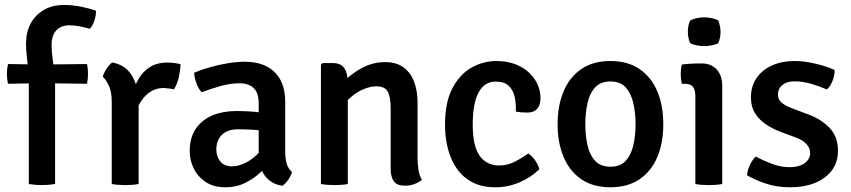

<svg xmlns="http://www.w3.org/2000/svg" viewBox="-20 -760 3515 793"><path d="M152 -493.5 339.5 -495.5Q341.5 -485.5 342.5 -475.5Q343.5 -465.5 343.5 -455Q343.5 -445 342.5 -434.5Q341.5 -424 339.5 -414L151.5 -416.5L13 -414Q8.5 -434.5 8.5 -455Q8.5 -474.5 13 -495.5ZM99 -447Q96 -482.5 91.8 -516.2Q87.5 -550 87.5 -581Q87.5 -626 106.2 -661.8Q125 -697.5 160.2 -718.5Q195.5 -739.5 245 -739.5Q280.5 -739.5 316.8 -732Q353 -724.5 376.5 -715.5Q376.5 -696 369.8 -674.8Q363 -653.5 351 -641Q332.5 -646.5 310 -651Q287.5 -655.5 266.5 -655.5Q232 -655.5 212.5 -634.5Q193 -613.5 193 -574Q193 -545 198 -511.8Q203 -478.5 207.5 -445.5V0Q181.5 4.5 152.5 4.5Q125 4.5 99 0Z M725.5 -495Q725.5 -473.5 719 -443.5Q712.5 -413.5 698.5 -391Q688 -393.5 677.5 -394.5Q667 -395.5 656 -396.5Q629 -396.5 608.5 -385.2Q588 -374 573.2 -356Q558.5 -338 548.2 -315.8Q538 -293.5 530.5 -271.5L515 -291Q516.5 -327 525 -364Q533.5 -401 551.2 -432.2Q569 -463.5 598.2 -482.5Q627.5 -501.5 670.5 -501.5Q685.5 -501.5 698.2 -500Q711 -498.5 725.5 -495ZM404.5 -443Q408.5 -458.5 420 -476Q431.5 -493.5 443.5 -502Q496.5 -492 522.5 -451.5Q548.5 -411 552.5 -349.5V0Q528.5 4.5 497.5 4.5Q466 4.5 441.5 0V-340Q441.5 -380.5 429.5 -406Q417.5 -431.5 404.5 -443Z M763.5 -135Q763.5 -192 789.2 -229Q815 -266 858.5 -283.8Q902 -301.5 956 -301.5Q983 -301.5 1018.2 -299.2Q1053.5 -297 1083.5 -290V-216.5Q1057.5 -222.5 1024.5 -224.2Q991.5 -226 963.5 -226Q920 -226 896.8 -203.5Q873.5 -181 873.5 -142.5Q873.5 -113.5 890 -93.2Q906.5 -73 937.5 -73Q973 -73 1012.2 -98Q1051.5 -123 1078.5 -170.5L1095 -88.5Q1077 -67 1050.8 -43.5Q1024.5 -20 989.8 -3.2Q955 13.5 911.5 13.5Q861.5 13.5 828.8 -8.8Q796 -31 779.8 -65Q763.5 -99 763.5 -135ZM1186 -49.5Q1182 -34.5 1170.5 -17.8Q1159 -1 1146 7.5Q1112.5 2 1091.8 -15.5Q1071 -33 1060.8 -57.2Q1050.5 -81.5 1048.5 -108V-331.5Q1048.5 -376.5 1027.8 -396.2Q1007 -416 969 -416Q932 -416 892.2 -405Q852.5 -394 813 -379Q800 -392.5 791.5 -415.5Q783 -438.5 782 -459.5Q810.5 -472 846.8 -482.2Q883 -492.5 921 -498.8Q959 -505 992.5 -505Q1041 -505 1078.2 -487.2Q1115.5 -469.5 1136.8 -432.5Q1158 -395.5 1158 -337V-132.5Q1158 -105 1163.8 -84.8Q1169.5 -64.5 1186 -49.5Z M1354 -499.5Q1388 -499.5 1402.2 -478.2Q1416.5 -457 1416.5 -420V0Q1393 4.5 1361.5 4.5Q1330 4.5 1305.5 0V-493L1312 -499.5ZM1704.5 -108.5Q1704.5 -82 1708.5 -58.2Q1712.5 -34.5 1722.5 -17Q1710 -6.5 1691.5 0.2Q1673 7 1653 7Q1620 7 1606.8 -11Q1593.5 -29 1593.5 -63.5V-312Q1593.5 -360 1581.5 -381.8Q1569.5 -403.5 1534 -403.5Q1510.5 -403.5 1482.5 -392Q1454.5 -380.5 1429.5 -359Q1404.5 -337.5 1388.5 -307V-411.5Q1422.5 -449.5 1469.8 -476.5Q1517 -503.5 1571 -503.5Q1617.5 -503.5 1647 -481.5Q1676.5 -459.5 1690.5 -422Q1704.5 -384.5 1704.5 -337.5Z M2110.5 -299Q2112 -332.5 2105.5 -360.8Q2099 -389 2080.5 -406Q2062 -423 2027 -423Q1981.5 -423 1957 -378.8Q1932.5 -334.5 1932.5 -244.5Q1932.5 -156.5 1961.2 -116.5Q1990 -76.5 2041.5 -76.5Q2075.5 -76.5 2105.8 -92Q2136 -107.5 2161.5 -126Q2176 -117.5 2189.8 -98.2Q2203.5 -79 2207.5 -61Q2173.5 -27.5 2126 -7Q2078.5 13.5 2025 13.5Q1971 13.5 1931.8 -6.8Q1892.5 -27 1867.5 -62.5Q1842.5 -98 1830.2 -144.8Q1818 -191.5 1818 -244.5Q1818 -338 1848.8 -396Q1879.5 -454 1928 -481Q1976.5 -508 2029.5 -508Q2074.5 -508 2109 -494.5Q2143.5 -481 2166.5 -458.8Q2189.5 -436.5 2201 -409.5Q2212.5 -382.5 2212.5 -354.5Q2212.5 -326.5 2198.8 -310.8Q2185 -295 2156.5 -295Q2143 -295 2132.5 -296Q2122 -297 2110.5 -299Z M2719.5 -247Q2719.5 -170 2694.8 -111.2Q2670 -52.5 2621.2 -19.5Q2572.5 13.5 2501 13.5Q2429 13.5 2380.5 -20Q2332 -53.5 2307.5 -112.2Q2283 -171 2283 -247Q2283 -324 2307.8 -382.8Q2332.5 -441.5 2381 -474.8Q2429.5 -508 2501 -508Q2573 -508 2621.8 -474.5Q2670.5 -441 2695 -382.2Q2719.5 -323.5 2719.5 -247ZM2397.5 -247Q2397.5 -201.5 2406.2 -161.2Q2415 -121 2437.5 -96.2Q2460 -71.5 2501.5 -71.5Q2542.5 -71.5 2564.8 -96.2Q2587 -121 2596 -161.2Q2605 -201.5 2605 -247Q2605 -292.5 2596 -333Q2587 -373.5 2564.8 -398.5Q2542.5 -423.5 2501.5 -423.5Q2460 -423.5 2437.5 -398.5Q2415 -373.5 2406.2 -333Q2397.5 -292.5 2397.5 -247Z M2963 0Q2939 4.5 2907.5 4.5Q2876 4.5 2852 0V-361.5Q2852 -387.5 2842.5 -400.8Q2833 -414 2808 -414H2796Q2791.5 -433 2791.5 -453Q2791.5 -462.5 2792.5 -472.8Q2793.5 -483 2796 -493.5Q2815.5 -496 2833.5 -497Q2851.5 -498 2863 -498H2878Q2917.5 -498 2940.2 -473Q2963 -448 2963 -404.5ZM2821 -629Q2821 -655 2830.5 -675.5Q2840.5 -681 2856.8 -684.8Q2873 -688.5 2888.5 -688.5Q2903 -688.5 2920.5 -684.8Q2938 -681 2946.5 -675.5Q2950.5 -666 2953.2 -653Q2956 -640 2956 -629Q2956 -603 2946.5 -582Q2938.5 -576.5 2920.8 -573Q2903 -569.5 2888.5 -569.5Q2873 -569.5 2856.2 -573Q2839.5 -576.5 2830.5 -582Q2821 -603 2821 -629Z M3065.5 -36Q3066.5 -55 3077 -77.8Q3087.5 -100.5 3101 -113.5Q3133 -96.5 3169 -83Q3205 -69.5 3241.5 -69.5Q3280.5 -69.5 3303.2 -86Q3326 -102.5 3326 -128Q3326 -148 3311 -164.8Q3296 -181.5 3266 -192.5L3208 -214Q3173.5 -226.5 3144.8 -245.5Q3116 -264.5 3098.8 -292Q3081.5 -319.5 3081.5 -357.5Q3081.5 -404 3104.8 -437.8Q3128 -471.5 3168.8 -489.8Q3209.5 -508 3261 -508Q3302.5 -508 3349.2 -496.8Q3396 -485.5 3427 -471Q3428 -450.5 3418.8 -426.5Q3409.5 -402.5 3395 -390.5Q3368 -402.5 3332.8 -413.2Q3297.5 -424 3260.5 -424Q3230 -424 3211.5 -409Q3193 -394 3193 -369.5Q3193 -350 3207.5 -336.8Q3222 -323.5 3251.5 -312.5L3313 -289.5Q3369.5 -269.5 3405.2 -233Q3441 -196.5 3441 -137.5Q3441 -67.5 3386.5 -27Q3332 13.5 3242 13.5Q3189 13.5 3143.8 -1.5Q3098.5 -16.5 3065.5 -36Z"/></svg>

Font: Signika Negative Medium
Style: Regular
Weight: 500
Designer: Anna Giedry
Foundry: Anna Giedry
Version: Version 2.001